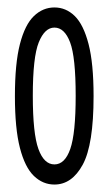

<svg xmlns="http://www.w3.org/2000/svg" viewBox="-20 -487 290 515"><path d="M126 8Q95 8 71 -15Q47 -38 33.5 -90Q20 -142 20 -229Q20 -317 33.5 -369Q47 -421 71 -444Q95 -467 126 -467Q157 -467 180.5 -444Q204 -421 217.5 -369Q231 -317 231 -229Q231 -99 202 -45.5Q173 8 126 8ZM126 -46Q154 -46 168.5 -87.5Q183 -129 183 -230Q183 -334 168 -373.5Q153 -413 126 -413Q100 -413 84 -373.5Q68 -334 68 -230Q68 -129 83 -87.5Q98 -46 126 -46Z"/></svg>

Font: Inconsolata UltraCondensed
Style: Regular
Weight: 400
Width: 1
Monospace: yes
Designer: Raph Levien, Cyreal, Brenton Simpson
Foundry: Raph Levien, Cyreal, Google
Version: Version 3.000; ttfautohint (v1.8.2.53-6de2)